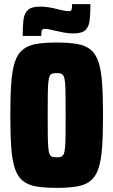

<svg xmlns="http://www.w3.org/2000/svg" viewBox="-20 -902 549 930"><path d="M254 8Q195 8 155 1Q115 -6 90 -26.5Q65 -47 52 -86Q39 -125 34.5 -188Q30 -251 30 -344Q30 -437 34.5 -500Q39 -563 52 -602Q65 -641 90 -661.5Q115 -682 155 -689Q195 -696 254 -696Q313 -696 353.5 -689Q394 -682 419 -661.5Q444 -641 457 -602Q470 -563 474.5 -500Q479 -437 479 -344Q479 -251 474.5 -188Q470 -125 457 -86Q444 -47 419 -26.5Q394 -6 353.5 1Q313 8 254 8ZM254 -140Q267 -140 275 -142.5Q283 -145 288 -154.5Q293 -164 295 -185.5Q297 -207 297.5 -245.5Q298 -284 298 -344Q298 -404 297.5 -442.5Q297 -481 295 -502.5Q293 -524 288 -533.5Q283 -543 275 -545.5Q267 -548 254 -548Q241 -548 233 -545.5Q225 -543 220.5 -533.5Q216 -524 214 -502.5Q212 -481 211.5 -442.5Q211 -404 211 -344Q211 -284 211.5 -245.5Q212 -207 214 -185.5Q216 -164 220.5 -154.5Q225 -145 233 -142.5Q241 -140 254 -140ZM90 -728Q90 -773 93.5 -804.5Q97 -836 114.5 -853Q132 -870 174 -870Q198 -870 220 -866Q242 -862 261 -857Q276 -853 289 -850.5Q302 -848 313 -848Q325 -848 327 -856Q329 -864 329 -882H418Q418 -837 414.5 -805Q411 -773 394 -756.5Q377 -740 335 -740Q311 -740 289 -744.5Q267 -749 248 -753Q233 -757 220 -759.5Q207 -762 196 -762Q184 -762 182 -754Q180 -746 180 -728Z"/></svg>

Font: Saira Condensed Black
Style: Regular
Weight: 900
Width: 3
Designer: Hector Gatti with collaboration of the Omnibus-Type team
Foundry: Omnibus-Type
Version: Version 1.101